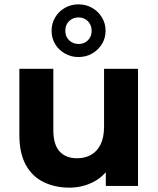

<svg xmlns="http://www.w3.org/2000/svg" viewBox="-20 -854 727 882"><path d="M299 8Q232 8 179.5 -18Q127 -44 98 -97.5Q69 -151 69 -234V-538H225V-257Q225 -190 253.5 -158.5Q282 -127 334 -127Q370 -127 398 -142.5Q426 -158 442 -190.5Q458 -223 458 -272V-538H614V0H466V-148L493 -105Q466 -49 413.5 -20.5Q361 8 299 8ZM340 -592Q306 -592 277.5 -608.5Q249 -625 233 -652Q217 -679 217 -713Q217 -746 233 -773.5Q249 -801 277.5 -817.5Q306 -834 340 -834Q376 -834 404 -817.5Q432 -801 448.5 -773.5Q465 -746 465 -713Q465 -679 448.5 -652Q432 -625 404 -608.5Q376 -592 340 -592ZM341 -652Q367 -652 384 -669Q401 -686 401 -712Q401 -739 384 -756.5Q367 -774 340 -774Q315 -774 297.5 -757Q280 -740 280 -713Q280 -686 297.5 -669Q315 -652 341 -652Z"/></svg>

Font: MOST Montserrat
Style: Bold
Weight: 700
Designer: Julieta Ulanovsky
Foundry: Julieta Ulanovsky
Version: Version 8.000;March 11, 2024;FontCreator 15.0.0.2926 64-bit